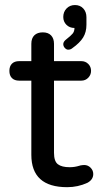

<svg xmlns="http://www.w3.org/2000/svg" viewBox="-20 -739 413 769"><path d="M105.5 -119.1V-563.5Q105.5 -585.9 117.7 -597.7Q129.9 -609.4 151.4 -609.4Q172.9 -609.4 184.6 -597.2Q196.3 -585 196.3 -563.5V-127Q196.3 -92.8 211.9 -81.1Q227.5 -69.3 258.8 -69.3Q279.3 -69.3 297.9 -75.2Q299.8 -75.2 300.8 -76.2Q310.5 -78.1 317.4 -78.1Q332 -78.1 342.8 -67.4Q353.5 -56.6 353.5 -42Q353.5 -19.5 330.1 -6.8Q292 10.7 249 10.7Q105.5 10.7 105.5 -119.1ZM17.6 -455.1Q17.6 -473.6 27.8 -483.9Q38.1 -494.1 56.6 -494.1H305.7Q322.3 -494.1 333.5 -482.9Q344.7 -471.7 344.7 -455.1Q344.7 -439.5 333.5 -427.7Q322.3 -416 305.7 -416H56.6Q38.1 -416 27.8 -426.3Q17.6 -436.5 17.6 -455.1ZM233.4 -562.5Q233.4 -572.3 246.1 -582Q263.7 -595.7 271 -604.5Q278.3 -613.3 278.3 -627Q258.8 -627 246.1 -639.6Q233.4 -652.3 233.4 -670.9Q233.4 -691.4 246.6 -705.1Q259.8 -718.8 280.3 -718.8Q300.8 -718.8 313.5 -705.1Q326.2 -691.4 326.2 -669.9V-639.6Q326.2 -610.4 313 -588.9Q299.8 -567.4 269.5 -545.9Q262.7 -540 252.9 -540Q246.1 -540 239.7 -546.9Q233.4 -553.7 233.4 -562.5Z"/></svg>

Font: jf-openhuninn-2.1
Style: Regular
Weight: 400
Designer: [Kosugi Maru]
Designed by MOTOYA      

[Varela Round]
Joe Prince (Latin component); Avraham Cornfeld (Hebrew component)
Foundry: justfont Co., Ltd.
Version: 2.1